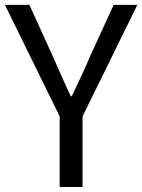

<svg xmlns="http://www.w3.org/2000/svg" viewBox="-21 -753 573 773"><path d="M219.3 0V-284.3L-1.1 -733.4H97.4L191.8 -525.9Q209.8 -485.2 227.1 -446.1Q244.3 -407 264 -365.4H268Q287.6 -407 306 -446.1Q324.3 -485.2 341.6 -525.9L436.5 -733.4H532L311.3 -284.3V0Z"/></svg>

Font: Noto Sans KR Thin
Style: Regular
Weight: 100
Designer: Ryoko NISHIZUKA 西塚涼子 (kana, bopomofo & ideographs); Paul D. Hunt (Latin, Greek & Cyrillic); Sandoll Communications 산돌커뮤니
Foundry: Adobe
Version: Version 2.004-H2;hotconv 1.0.118;makeotfexe 2.5.65603